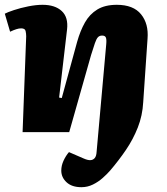

<svg xmlns="http://www.w3.org/2000/svg" viewBox="-24 -550 697 799"><path d="M315 229Q275 229 253 208.5Q231 188 231 160Q231 139 240.5 118.5Q250 98 263 83L323 109Q341 117 352 116.5Q363 116 370 108Q377 100 378 82L418 -365Q420 -386 416.5 -394Q413 -402 401 -402Q390 -402 383.5 -395Q377 -388 371 -370.5Q365 -353 355 -321L264 0H70L85 -399Q85 -410 82.5 -421Q80 -432 64 -432Q55 -432 44 -428.5Q33 -425 18 -418L-4 -493Q7 -499 34 -508Q61 -517 93.5 -523.5Q126 -530 153 -530Q205 -530 233 -504Q261 -478 255 -427L222 -144L233 -142L297 -376Q310 -422 329.5 -456.5Q349 -491 381 -510.5Q413 -530 462 -530Q531 -530 563 -490.5Q595 -451 590 -389L572 -125Q569 -69 549.5 -19.5Q530 30 500 74Q470 118 435 159Q422 174 403.5 190.5Q385 207 362.5 218Q340 229 315 229Z"/></svg>

Font: Literata 18pt ExtraBold
Style: Italic
Weight: 800
Italic angle: -2°
Designer: Latin by Veronika Burian and Jose Scaglione. Greek by Irene Vlachou. Cyrillic by Vera Evstafieva
Foundry: TypeTogether
Version: Version 3.103;gftools[0.9.29]